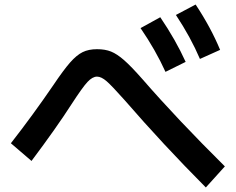

<svg xmlns="http://www.w3.org/2000/svg" viewBox="-20 -831 1040 847"><path d="M530 -389Q474 -452 450.5 -472.5Q427 -493 408 -493Q388 -493 366 -469.5Q344 -446 296 -372Q230 -269 119 -121L28 -199Q124 -322 215 -455Q260 -522 289 -555Q318 -588 344.5 -601Q371 -614 408 -614Q444 -614 470 -603.5Q496 -593 527 -566Q558 -539 610 -480Q762 -305 972 -97L888 -4Q699 -194 530 -389ZM600 -707 687 -755Q755 -655 799 -558L710 -514Q666 -611 600 -707ZM843 -811Q910 -710 951 -611L862 -571Q821 -667 756 -765Z"/></svg>

Font: Enso SemiBold
Style: Regular
Weight: 600
Designer: Coji Morishita
Foundry: UNDERFOREST DESIGN
Version: Version 1.000